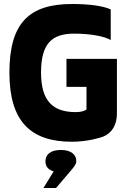

<svg xmlns="http://www.w3.org/2000/svg" viewBox="-20 -699 640 959"><path d="M533 -499V-652C496 -669 430 -679 340 -679C125 -679 27 -584 27 -336C27 -94 132 9 339 9C417 9 484 -12 494 -16C540 -34 564 -77 564 -131V-405H312V-265H412V-152C403 -146 387 -139 359 -139C245 -139 185 -193 185 -337C185 -481 239 -531 350 -531C435 -531 503 -517 533 -499ZM197 240H260L335 152C352 132 361 120 361 107V105C361 72 333 50 284 50C234 50 207 72 207 106V108C207 132 221 149 248 157Z"/></svg>

Font: LT Wave Mono Black
Style: Regular
Weight: 900
Designer: Daniel Lyons
Version: Version 2.5 (Glyphs App)